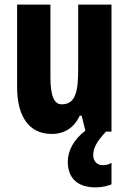

<svg xmlns="http://www.w3.org/2000/svg" viewBox="-20 -569 558 830"><path d="M383 102C383 72 397 44 438 0H462V-549H318V-273C318 -176 308 -118 247 -118C212 -118 198 -158 198 -236V-549H54V-192C54 -65 106 10 203 10C260 10 300 -17 325 -69H333L349 -4C298 34 273 84 273 130C273 198 312 241 393 241C423 241 447 234 462 228V135C453 140 443 145 424 145C398 145 383 126 383 102Z"/></svg>

Font: Noto Sans Gujarati UI ExtraCondensed ExtraBold
Style: Regular
Weight: 800
Width: 2
Designer: Jelle Bosma - Monotype Design Team, Universal Thirst
Foundry: Monotype Imaging Inc.
Version: Version 2.106